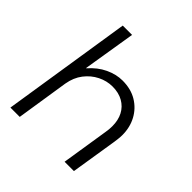

<svg xmlns="http://www.w3.org/2000/svg" viewBox="-194 -875 1020 1020"><g transform="rotate(45 316.0 -365.0)"><path d="M38 0 152 -730H222L174 -435L175 -432Q215 -478 263 -500.5Q311 -523 358 -523Q421 -523 466.5 -495.5Q512 -468 537 -421.5Q562 -375 562 -317Q562 -303 560 -286.5Q558 -270 556 -257L515 0H445L487 -267Q489 -278 490 -289.5Q491 -301 491 -313Q491 -358 473.5 -391.5Q456 -425 422.5 -444Q389 -463 343 -463Q300 -463 260 -443Q220 -423 191.5 -386Q163 -349 154 -296L108 0Z"/></g></svg>

Font: MuseoModerno Light
Style: Italic
Weight: 300
Italic angle: -9°
Designer: Pablo Cosgaya, Héctor Gatti, Marcela Romero, and the Authors of The MuseoModerno Project.
Foundry: Omnibus-Type Team
Version: Version 1.003